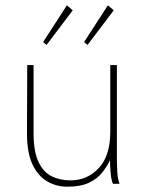

<svg xmlns="http://www.w3.org/2000/svg" viewBox="-20 -695 540 726"><path d="M234 11Q193 11 158 -9.5Q123 -30 102.5 -74Q82 -118 82 -191L83 -449H107V-191Q107 -123 125 -84Q143 -45 174.5 -29Q206 -13 247 -13Q310 -13 353.5 -59.5Q397 -106 397 -197V-449H422V-92Q422 -74 423.5 -46Q425 -18 432 0H407Q400 -17 398 -45Q396 -73 396 -89Q385 -66 366.5 -42.5Q348 -19 316.5 -4Q285 11 234 11ZM311 -525 298 -536 388 -675 410 -656ZM156 -525 143 -536 233 -675 255 -656Z"/></svg>

Font: Inconsolata ExtraLight
Style: Regular
Weight: 200
Monospace: yes
Designer: Raph Levien, Cyreal, Brenton Simpson
Foundry: Raph Levien, Cyreal, Google
Version: Version 3.001; ttfautohint (v1.8.2.53-6de2)